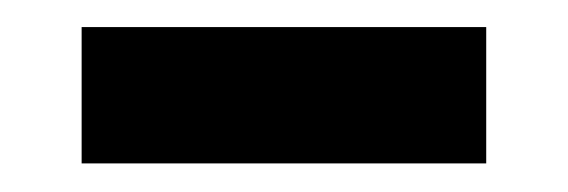

<svg xmlns="http://www.w3.org/2000/svg" viewBox="-20 -338 411 139"><path d="M39.1 -318.4H332V-219.7H39.1Z"/></svg>

Font: Reddit Sans Fudge SemiBold
Style: Regular
Weight: 600
Designer: Stephen Hutchings
Foundry: Reddit
Version: Version 1.011